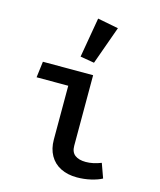

<svg xmlns="http://www.w3.org/2000/svg" viewBox="-125 -933 865 1036"><g transform="rotate(15 307.5 -415.5)"><path d="M231.3 -451.8H54.4L65.6 -541.5H346.2V-147.2Q346.2 -111.8 367.9 -95.4Q389.7 -79 428.2 -79Q468.7 -79 513.8 -96.9L542.6 -16.9Q519.5 -4.1 481.5 4.9Q443.6 13.8 403.6 13.8Q351.3 13.8 312.3 -5.9Q273.3 -25.6 252.3 -63.1Q231.3 -100.5 231.3 -151.3ZM254.9 -621 293.3 -843.6 409.7 -821 333.3 -607.7Z"/></g></svg>

Font: Fira Code Fixed Medium
Style: Regular
Weight: 500
Monospace: yes
Designer: Carrois Corporate, Edenspiekermann AG, Nikita Prokopov
Foundry: Carrois Corporate, Edenspiekermann AG, Nikita Prokopov
Version: Version 5.002